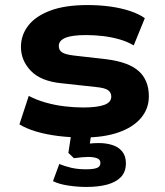

<svg xmlns="http://www.w3.org/2000/svg" viewBox="-20 -534 654 761"><path d="M311 11Q258 11 210.5 5Q163 -1 124 -12.5Q85 -24 57 -41L94 -154Q124 -138 161 -127.5Q198 -117 236.5 -112.5Q275 -108 309 -108Q364 -108 392.5 -118Q421 -128 421 -151Q421 -168 407.5 -177Q394 -186 361 -189L224 -204Q142 -212 102.5 -253Q63 -294 63 -348Q63 -395 92 -432.5Q121 -470 179.5 -492Q238 -514 327 -514Q374 -514 417.5 -508Q461 -502 496.5 -490Q532 -478 554 -462L510 -354Q485 -369 453.5 -378Q422 -387 388.5 -391Q355 -395 321 -395Q265 -395 239 -384Q213 -373 213 -352Q213 -335 226 -326.5Q239 -318 272 -314L403 -299Q490 -288 530 -252Q570 -216 570 -152Q570 -103 538.5 -66Q507 -29 449 -9Q391 11 311 11ZM322 207Q288 207 251 201.5Q214 196 190 184L215 116Q237 125 262.5 131Q288 137 321 137Q351 137 364.5 131.5Q378 126 378 112Q378 98 364 93Q350 88 329 88Q320 88 303 89.5Q286 91 273 93L251 72L265 -20H344L332 64L296 43Q311 38 331 35.5Q351 33 372 33Q400 33 424.5 40.5Q449 48 464 66Q479 84 479 113Q479 147 459.5 167.5Q440 188 405 197.5Q370 207 322 207Z"/></svg>

Font: Nunito Sans 7pt SemiExpanded ExtraBold
Style: Regular
Weight: 800
Width: 6
Designer: Vernon Adams
Foundry: Vernon Adams
Version: Version 3.101;gftools[0.9.27]